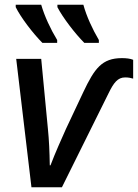

<svg xmlns="http://www.w3.org/2000/svg" viewBox="-20 -786 579 806"><path d="M334 -606H395V-618C368 -664 343 -718 330 -766H221V-756C243 -713 295 -645 334 -606ZM158 -606H220V-618C192 -664 167 -718 153 -766H46V-756C67 -713 119 -645 158 -606ZM112 0H240L436 -395C457 -438 474 -461 505 -461C519 -461 529 -459 539 -456V-535C527 -540 510 -542 492 -542C408 -542 377 -499 330 -400L257 -245C240 -207 212 -145 192 -92H189C188 -150 186 -197 181 -246L153 -539H48Z"/></svg>

Font: Noto Sans Medium
Style: Italic
Weight: 500
Italic angle: -12°
Designer: Monotype Design Team
Foundry: Monotype Imaging Inc.
Version: Version 2.013